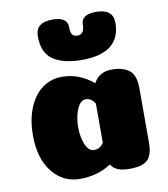

<svg xmlns="http://www.w3.org/2000/svg" viewBox="-85 -830 794 907"><g transform="rotate(-10 312.0 -376.0)"><path d="M225 6Q146 6 94 -58.5Q42 -123 42 -235Q42 -311 66 -368Q90 -425 131 -454.5Q172 -484 225 -484Q306 -484 375 -427Q402 -477 462 -477Q516 -477 546 -453.5Q576 -430 576 -367V-107Q576 -47 551 -23.5Q526 0 463 0Q397 0 376 -37Q312 6 225 6ZM361 -331Q344 -360 317 -360Q291 -360 275 -322Q259 -284 259 -235Q259 -189 274 -153Q289 -117 316 -117Q344 -117 361 -144ZM332 -663Q365 -663 365 -710Q365 -758 437 -758Q518 -758 518 -692Q518 -546 332 -546Q244 -546 195 -579Q146 -612 146 -692Q146 -758 227 -758Q299 -758 299 -710Q299 -686 306 -674.5Q313 -663 332 -663Z"/></g></svg>

Font: Coiny 2.0
Style: Regular
Weight: 400
Version: Version 1.001 July 11, 2018